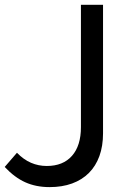

<svg xmlns="http://www.w3.org/2000/svg" viewBox="-37 -770 525 805"><path d="M170.9 14.5Q114.1 14.5 69.1 -5.7Q24.1 -25.9 -17.3 -70L34.1 -129.5Q61.8 -100.9 93 -87.5Q124.1 -74.1 159.1 -74.1Q227.3 -74.1 264.8 -116.6Q302.3 -159.1 302.3 -236.8V-750H395V-210.9Q395 -157.7 379.8 -115.7Q364.5 -73.6 335.7 -44.8Q306.8 -15.9 265.2 -0.7Q223.6 14.5 170.9 14.5Z"/></svg>

Font: Spartan Med
Style: Regular
Weight: 500
Designer: Matt Bailey, Mirko Velimirovic
Foundry: Matt Bailey
Version: Version 1.005